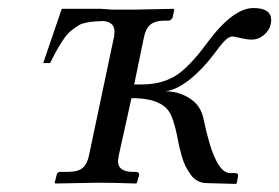

<svg xmlns="http://www.w3.org/2000/svg" viewBox="-20 -453 691 475"><path d="M261.2 -357.9Q263.2 -363.8 263.2 -375Q263.2 -397.9 236.8 -400.9H235.8Q220.7 -400.4 213.6 -399.9Q206.5 -399.4 194.6 -397.2Q182.6 -395 176 -391.1Q169.4 -387.2 159.2 -379.6Q148.9 -372.1 141.1 -361.3Q133.3 -350.6 123.8 -334.5Q114.3 -318.4 104 -296.9H86.9L132.8 -431.2H230L257.8 -429.2H312L409.2 -431.2L411.1 -429.2L407.2 -410.2Q403.8 -401.9 396 -401.9H388.2Q363.8 -401.9 352.1 -392.1Q340.3 -382.3 335.9 -359.9L312 -244.1H331.1Q377.4 -244.1 411.6 -263.9Q445.8 -283.7 491.2 -345.2Q555.7 -433.1 606.9 -433.1Q650.9 -433.1 650.9 -403.8Q650.9 -397 649.9 -394Q647 -378.4 633.3 -366.7Q619.6 -355 602.1 -355Q591.3 -355 574.7 -358.9Q558.1 -362.8 555.2 -362.8Q546.4 -362.8 535.6 -351.8Q524.9 -340.8 509.8 -319.8Q480.5 -280.8 448.5 -255.6Q416.5 -230.5 389.2 -227.1Q422.4 -227.1 450 -209.2Q477.5 -191.4 483.9 -157.2Q511.2 -24.9 548.8 -24.9H560.1Q562.5 -24.9 564.7 -24.4Q566.9 -23.9 568.4 -22Q569.8 -20 568.8 -17.1L565.9 0L563 2L491.2 0Q479.5 0 469.2 -5.4Q459 -10.7 451.9 -20.8Q444.8 -30.8 439.5 -41Q434.1 -51.3 429.9 -65.9Q425.8 -80.6 423.6 -89.8Q421.4 -99.1 418.9 -112.8Q418.9 -113.8 418.5 -115.7Q409.2 -160.6 398.4 -176.8Q377.9 -207.5 317.4 -210H305.2L273.9 -68.8Q272 -57.1 272 -54.2Q272 -27.8 309.1 -27.8H316.9Q320.3 -27.8 322.5 -25.6Q324.7 -23.4 324.2 -20L318.8 -1L316.9 1Q260.3 -1 221.2 -1L117.2 1L115.2 -1L120.1 -20Q121.6 -27.8 128.9 -27.8H147.9Q172.9 -27.8 184.3 -37.4Q195.8 -46.9 200.2 -68.8Z"/></svg>

Font: Common Serif SemiBold
Style: Italic
Weight: 600
Italic angle: -12°
Designer: Philipp H. Poll, Khaled Hosny
Foundry: Stefan Peev, Context Ltd.
Version: Version 1.026